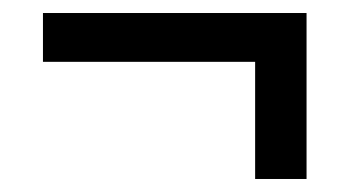

<svg xmlns="http://www.w3.org/2000/svg" viewBox="-20 -426 537 295"><path d="M372 -151V-331H46V-406H451V-151Z"/></svg>

Font: Cabin
Style: Regular
Weight: 400
Width: 4
Designer: Pablo Impallari
Foundry: Pablo Impallari. http://www.impallari.com Igino Marini. http://www.ikern.com
Version: Version 3.001